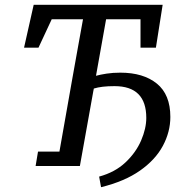

<svg xmlns="http://www.w3.org/2000/svg" viewBox="-20 -690 764 798"><path d="M80 -492 120 -670H656L628 -492H564V-610H421L379 -375Q397 -380 423 -384Q449 -388 480 -388Q576 -388 632 -342.5Q688 -297 688 -204Q688 -142 657 -84Q626 -26 562 19Q498 64 400 88L392 44Q458 26 501.5 -15Q545 -56 566.5 -106Q588 -156 588 -200Q588 -332 456 -332Q428 -332 407 -329.5Q386 -327 370 -322L368 -312Q354 -234 340 -156Q326 -78 312 0H128L138 -60H227L280 -360Q291 -423 302.5 -485.5Q314 -548 325 -610H195L140 -492Z"/></svg>

Font: Source Serif 4 Caption
Style: Italic
Weight: 400
Italic angle: -12°
Designer: Frank Grießhammer
Foundry: Adobe Systems Incorporated
Version: Version 4.004;hotconv 1.0.117;makeotfexe 2.5.65602